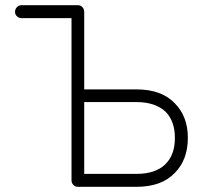

<svg xmlns="http://www.w3.org/2000/svg" viewBox="-20 -721 792 741"><path d="M280 0Q270 0 263 -7.5Q256 -15 256 -25V-651H63Q53 -651 45.5 -658Q38 -665 38 -675Q38 -686 45.5 -693.5Q53 -701 63 -701H280Q291 -701 298 -693.5Q305 -686 305 -675V-376H507Q603 -376 654 -323Q705 -272 705 -189Q705 -104 654 -53Q603 0 507 0ZM305 -50H507Q579 -50 617 -86Q655 -122 655 -189Q655 -252 620 -289Q580 -327 507 -327H305Z"/></svg>

Font: Kurewa Gothic CJK TC Regular
Style: Regular
Weight: 400
Designer: Max Yao
Foundry: Max-Everyday
Version: Version 1.071; ttfautohint (v1.8.3)